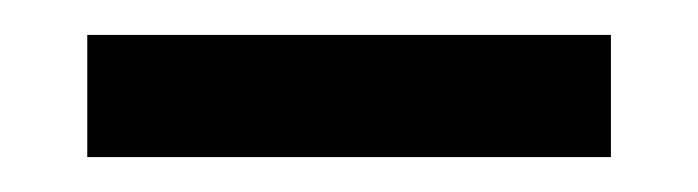

<svg xmlns="http://www.w3.org/2000/svg" viewBox="-20 -355 400 110"><path d="M30 -265V-335H330V-265Z"/></svg>

Font: Cuprum
Style: Regular
Weight: 400
Designer: Jovanny Lemonad
Foundry: Jovanny Lemonad
Version: Version 3.000